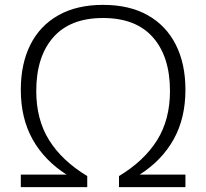

<svg xmlns="http://www.w3.org/2000/svg" viewBox="-20 -769 848 789"><path d="M65.5 0V-51.5H253.5Q162.5 -109.5 114 -196.2Q65.5 -283 65.5 -400Q65.5 -507 104.8 -585.2Q144 -663.5 219.8 -706.2Q295.5 -749 403.5 -749Q512 -749 587.5 -706.2Q663 -663.5 702.5 -585.2Q742 -507 742 -400Q742 -283 693.5 -196.2Q645 -109.5 554 -51.5H742V0H469V-45.5Q572.5 -108 625.5 -192.8Q678.5 -277.5 678.5 -395Q678.5 -536 608.5 -615.5Q538.5 -695 403.5 -695Q268.5 -695 198.8 -615.5Q129 -536 129 -395Q129 -277.5 182 -192.8Q235 -108 338.5 -45.5V0Z"/></svg>

Font: Encode Sans Expanded Light
Style: Regular
Weight: 300
Width: 7
Designer: Multiple Designers
Foundry: Impallari Type
Version: Version 3.000; ttfautohint (v1.8.3) -l 8 -r 50 -G 200 -x 14 